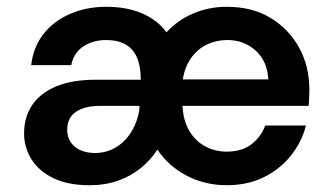

<svg xmlns="http://www.w3.org/2000/svg" viewBox="-20 -534 976 566"><path d="M243 12Q180 12 137 -9Q94 -30 72.5 -65Q51 -100 51 -141Q51 -189 75 -224.5Q99 -260 146 -279.5Q193 -299 263 -299H395Q395 -338 384 -364Q373 -390 350 -403Q327 -416 293 -416Q254 -416 225.5 -397Q197 -378 190 -342H72Q78 -395 108 -433.5Q138 -472 186.5 -493Q235 -514 293 -514Q354 -514 399 -494.5Q444 -475 471 -439Q504 -475 550 -494.5Q596 -514 649 -514Q723 -514 777 -481.5Q831 -449 861.5 -394Q892 -339 892 -269Q892 -259 891.5 -247.5Q891 -236 890 -222H518Q520 -179 538 -148.5Q556 -118 585 -102.5Q614 -87 648 -87Q693 -87 721 -108.5Q749 -130 762 -164H882Q869 -114 836.5 -74Q804 -34 756.5 -11Q709 12 649 12Q584 12 530.5 -16Q477 -44 444 -93Q424 -62 395 -38.5Q366 -15 328.5 -1.5Q291 12 243 12ZM260 -83Q295 -83 323 -100.5Q351 -118 368.5 -147.5Q386 -177 391 -212V-222H277Q242 -222 220 -213Q198 -204 188 -188.5Q178 -173 178 -152Q178 -131 188 -115.5Q198 -100 216.5 -91.5Q235 -83 260 -83ZM519 -300H771Q768 -354 733.5 -385Q699 -416 650 -416Q618 -416 590.5 -403Q563 -390 544 -364Q525 -338 519 -300Z"/></svg>

Font: DM Sans 16pt SemiBold
Style: Regular
Weight: 600
Version: Version 4.004;gftools[0.9.30]